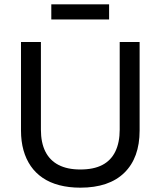

<svg xmlns="http://www.w3.org/2000/svg" viewBox="-20 -854 742 887"><path d="M351 13Q298 13 254 1.5Q210 -10 177 -32.5Q144 -55 122 -87Q100 -119 88.5 -160Q77 -201 77 -251V-660H169V-255Q169 -195 189.5 -154Q210 -113 250.5 -92Q291 -71 351 -71Q413 -71 453 -92Q493 -113 513 -154.5Q533 -196 533 -255V-660H625V-251Q625 -125 554.5 -56Q484 13 351 13ZM217 -764V-834H484V-764Z"/></svg>

Font: Bricolage Grotesque 24pt
Style: Regular
Weight: 400
Designer: Mathieu Triay
Foundry: Atelier Triay
Version: Version 1.001;gftools[0.9.33.dev8+g029e19f]